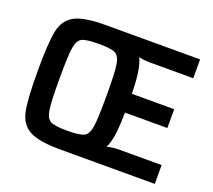

<svg xmlns="http://www.w3.org/2000/svg" viewBox="-117 -842 1108 997"><g transform="rotate(20 437.0 -344.0)"><path d="M56 -344Q56 -498 69.5 -564.5Q83 -631 134.5 -659.5Q186 -688 306 -688H828V-584H591Q554 -584 527 -591Q542 -559 548.5 -512.5Q555 -466 556 -399H790V-295H556Q555 -223 549 -176Q543 -129 527 -96Q559 -104 591 -104H828V0H306Q186 0 134.5 -28.5Q83 -57 69.5 -123Q56 -189 56 -344ZM436 -344Q436 -470 429 -515Q422 -560 398 -572Q374 -584 306 -584Q238 -584 214 -572Q190 -560 183 -515Q176 -470 176 -344Q176 -218 183 -173Q190 -128 214 -116Q238 -104 306 -104Q374 -104 398 -116Q422 -128 429 -173Q436 -218 436 -344Z"/></g></svg>

Font: Saira Semi Condensed Medium
Style: Regular
Weight: 500
Width: 4
Designer: Hector Gatti with collaboration of the Omnibus-Type team
Foundry: Omnibus-Type
Version: Version 1.001; ttfautohint (v1.8)